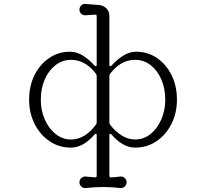

<svg xmlns="http://www.w3.org/2000/svg" viewBox="-20 -750 1040 969"><path d="M412 199Q400 200 390.5 191.5Q381 183 381 170Q381 157 390.5 148.5Q400 140 412 141Q423 142 435 143Q447 144 459 145H461Q468 145 468 137V-68Q468 -74 465 -75Q462 -76 457 -71Q400 -5 338 -5Q278 -5 230.5 -37Q183 -69 155 -124Q127 -179 127 -247Q127 -316 154 -370.5Q181 -425 228 -457Q275 -489 333 -489Q368 -489 400 -468.5Q432 -448 457 -419Q460 -416 463 -416Q468 -416 468 -423V-668Q468 -678 459 -676L412 -673Q400 -672 390.5 -680Q381 -688 381 -701Q381 -714 390.5 -723Q400 -732 412 -730Q427 -729 444 -727.5Q461 -726 477 -725Q500 -724 516 -708.5Q532 -693 532 -671V-423Q532 -416 537 -416Q540 -416 544 -420Q570 -449 601.5 -469Q633 -489 667 -489Q726 -489 772.5 -457Q819 -425 846 -370.5Q873 -316 873 -247Q873 -179 845 -124Q817 -69 769.5 -37Q722 -5 662 -5Q600 -5 543 -71Q539 -75 536 -75Q532 -75 532 -68V137Q532 145 539 145Q552 145 564.5 143.5Q577 142 588 141Q600 140 609.5 148.5Q619 157 619 170Q619 183 609.5 191.5Q600 200 588 199Q570 197 549.5 195.5Q529 194 509 194H491Q472 194 451 195.5Q430 197 412 199ZM338 -46Q409 -46 464 -121Q468 -126 468 -132V-367Q468 -373 464 -378Q411 -448 338 -448Q295 -448 260.5 -421.5Q226 -395 206 -349.5Q186 -304 186 -247Q186 -192 206.5 -146Q227 -100 261.5 -73Q296 -46 338 -46ZM662 -46Q705 -46 739 -73Q773 -100 793.5 -146Q814 -192 814 -247Q814 -304 794 -349.5Q774 -395 740 -421.5Q706 -448 662 -448Q589 -448 536 -378Q532 -373 532 -367V-132Q532 -125 537 -119Q563 -85 595.5 -65.5Q628 -46 662 -46Z"/></svg>

Font: Kiwi Maru Light
Style: Regular
Weight: 300
Designer: Hiroki-Chan
Version: Version 1.100